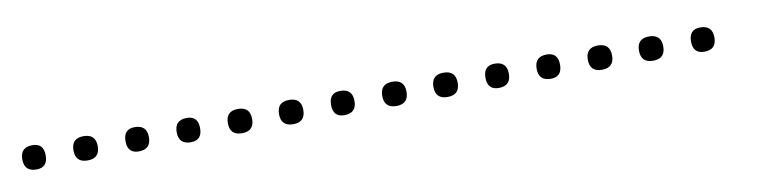

<svg xmlns="http://www.w3.org/2000/svg" viewBox="-19 -373 869 218"><g transform="rotate(-10 415.0 -264.0)"><path d="M14 -250Q0 -250 0 -264Q0 -278 14 -278Q27 -278 27 -264Q27 -250 14 -250ZM73 -250Q59 -250 59 -264Q59 -278 73 -278Q87 -278 87 -264Q87 -250 73 -250ZM132 -250Q119 -250 119 -264Q119 -278 132 -278Q146 -278 146 -264Q146 -250 132 -250ZM192 -250Q178 -250 178 -264Q178 -278 192 -278Q205 -278 205 -264Q205 -250 192 -250ZM251 -250Q237 -250 237 -264Q237 -278 251 -278Q265 -278 265 -264Q265 -250 251 -250ZM310 -250Q296 -250 296 -264Q296 -278 310 -278Q324 -278 324 -264Q324 -250 310 -250ZM369 -250Q356 -250 356 -264Q356 -278 369 -278Q383 -278 383 -264Q383 -250 369 -250ZM429 -250Q415 -250 415 -264Q415 -278 429 -278Q443 -278 443 -264Q443 -250 429 -250ZM488 -250Q474 -250 474 -264Q474 -278 488 -278Q502 -278 502 -264Q502 -250 488 -250ZM547 -250Q534 -250 534 -264Q534 -278 547 -278Q561 -278 561 -264Q561 -250 547 -250ZM607 -250Q593 -250 593 -264Q593 -278 607 -278Q620 -278 620 -264Q620 -250 607 -250ZM666 -250Q652 -250 652 -264Q652 -278 666 -278Q680 -278 680 -264Q680 -250 666 -250ZM725 -250Q711 -250 711 -264Q711 -278 725 -278Q739 -278 739 -264Q739 -250 725 -250ZM784 -250Q771 -250 771 -264Q771 -278 784 -278Q798 -278 798 -264Q798 -250 784 -250Z"/></g></svg>

Font: FRB American Cursive Just Xheight
Style: Italic
Weight: 400
Italic angle: -25°
Version: Version 2.0;Modular Font Editor K font №1